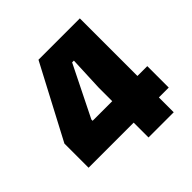

<svg xmlns="http://www.w3.org/2000/svg" viewBox="-168 -782 924 924"><g transform="rotate(-45 294.0 -319.5)"><path d="M332 0V-340.5L339.5 -515.5H327.5L198.5 -255.5V-186L129.5 -247H570.5V-101H25V-265.5L222 -639H503.5V0Z"/></g></svg>

Font: Anek Odia Medium ExtraBold
Style: Regular
Weight: 800
Version: Version 1.003